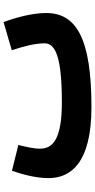

<svg xmlns="http://www.w3.org/2000/svg" viewBox="252 -764 533 1077"><g transform="rotate(-90 518.5 -225.5)"><path d="M456 21C844 21 984 -65 984 -233C984 -311 959 -402 933 -472L775 -426C797 -360 814 -297 814 -241C814 -178 727 -145 482 -145C278 -145 223 -195 223 -267C223 -306 234 -349 244 -389L99 -425C82 -374 58 -298 58 -219C58 -96 142 21 456 21Z"/></g></svg>

Font: Noto Sans Arabic UI SmCn Bk
Style: Regular
Weight: 900
Width: 4
Designer: Monotype Design Team, Nadine Chahine and Nizar Qandah
Foundry: Monotype Imaging Inc.
Version: Version 2.010